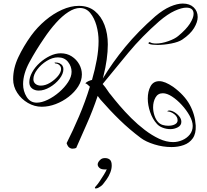

<svg xmlns="http://www.w3.org/2000/svg" viewBox="-20 -828 1163 1081"><path d="M388 9Q378 9 369.5 2.5Q361 -4 355 -22Q390 -91 425 -173Q460 -255 486 -340Q478 -348 471.5 -353Q465 -358 460 -359Q468 -367 478.5 -371.5Q489 -376 498 -378Q515 -437 525 -492.5Q535 -548 535 -597Q535 -642 523 -684.5Q511 -727 488 -755Q465 -783 430 -783Q400 -783 365 -760.5Q330 -738 295 -699Q260 -660 228 -612Q182 -545 146 -478.5Q110 -412 110 -354Q110 -315 130 -282.5Q150 -250 187 -250Q215 -250 249 -266.5Q283 -283 313.5 -309.5Q344 -336 363.5 -366Q383 -396 383 -424Q383 -454 363 -479.5Q343 -505 306 -505Q275 -505 243 -485Q211 -465 189.5 -436.5Q168 -408 168 -382Q168 -365 180 -355.5Q192 -346 210 -346Q235 -346 261 -361.5Q287 -377 305.5 -399Q324 -421 324 -440Q324 -457 307 -467Q297 -471 294 -470Q280 -476 293 -476Q306 -476 315 -472Q327 -466 332 -457.5Q337 -449 337 -439Q337 -412 315 -384Q293 -356 260.5 -337Q228 -318 198 -318Q176 -318 160.5 -330Q145 -342 145 -365Q145 -392 161 -421Q177 -450 203.5 -474Q230 -498 261 -513Q292 -528 322 -528Q357 -528 384 -510.5Q411 -493 426 -466Q441 -439 441 -409Q441 -374 420.5 -341.5Q400 -309 366.5 -283Q333 -257 293.5 -242Q254 -227 215 -227Q174 -227 137 -248.5Q100 -270 77 -305.5Q54 -341 54 -382Q54 -444 83 -505.5Q112 -567 155 -627Q190 -675 235 -713Q280 -751 329 -773Q378 -795 424 -795Q478 -795 514 -765.5Q550 -736 568.5 -687Q587 -638 587 -578Q587 -497 562 -398L559 -386Q613 -476 685 -563.5Q757 -651 854 -736Q899 -774 938.5 -791Q978 -808 1009 -808Q1048 -808 1070.5 -786.5Q1093 -765 1093 -732Q1093 -704 1072.5 -670Q1052 -636 1006 -605Q985 -591 944 -583Q903 -575 867 -575Q851 -575 838 -576.5Q825 -578 817 -582Q816 -583 816 -585Q816 -587 819 -589.5Q822 -592 825 -590Q836 -583 859 -583Q890 -583 927 -596Q964 -609 983 -625Q1029 -663 1049.5 -695.5Q1070 -728 1070 -750Q1070 -785 1029 -785Q1003 -785 963.5 -767Q924 -749 876 -708Q779 -623 703 -531.5Q627 -440 558 -355Q573 -338 585 -319.5Q597 -301 604 -294Q624 -268 653.5 -233.5Q683 -199 719 -163Q755 -127 795 -96.5Q835 -66 875.5 -47Q916 -28 955 -28Q981 -28 1006.5 -39Q1032 -50 1048.5 -70.5Q1065 -91 1065 -119Q1065 -145 1047.5 -176.5Q1030 -208 1003.5 -237Q977 -266 948.5 -284.5Q920 -303 897 -303Q869 -303 855.5 -279Q842 -255 842 -224Q842 -201 849.5 -178Q857 -155 870 -141Q881 -129 896 -124.5Q911 -120 927 -120Q950 -120 965 -128Q980 -136 980 -151Q980 -170 962 -184.5Q944 -199 923 -201H922Q922 -203 926 -204.5Q930 -206 932 -206Q946 -206 962 -196.5Q978 -187 989.5 -172.5Q1001 -158 1001 -142Q1001 -122 981.5 -111.5Q962 -101 939 -101Q917 -101 896 -109Q875 -117 863 -131Q839 -157 825.5 -196.5Q812 -236 812 -273Q812 -313 827.5 -342Q843 -371 877 -371Q908 -371 955 -339Q1018 -293 1048 -238.5Q1078 -184 1082 -121Q1084 -76 1065.5 -49.5Q1047 -23 1015 -11.5Q983 0 946 0Q897 0 849 -15Q801 -30 773 -51Q709 -99 654 -152.5Q599 -206 545 -268L530 -288Q502 -205 469 -131Q436 -57 409 5Q400 9 388 9ZM519 233Q514 233 514 230Q514 226 521 219Q528 212 540.5 193.5Q553 175 565 155.5Q577 136 581 125Q578 126 574.5 126Q571 126 569 126Q549 126 539.5 117Q530 108 530 98Q530 86 543 73Q550 66 557 64Q564 62 571 62Q588 62 598.5 71Q609 80 609 104Q609 123 601 143.5Q593 164 581 181Q570 197 560 209Q550 221 532 230Q525 233 519 233Z"/></svg>

Font: Festive
Style: Regular
Weight: 400
Designer: Robert E. Leuschke
Foundry: Robert E. Leuschke
Version: Version 1.101; ttfautohint (v1.8.3)